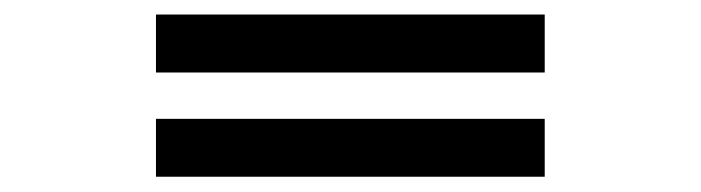

<svg xmlns="http://www.w3.org/2000/svg" viewBox="-20 -463 946 259"><path d="M190.4 -443.4H714.8V-365.2H190.4ZM190.4 -302.7H714.8V-224.6H190.4Z"/></svg>

Font: Padauk Grand Pro
Style: Regular
Weight: 400
Designer: Debbi Hosken
Foundry: SIL
Version: Version 2.8.2